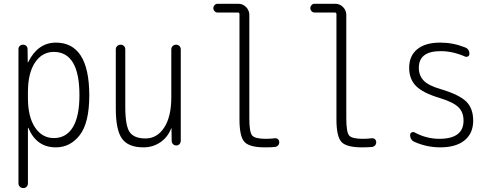

<svg xmlns="http://www.w3.org/2000/svg" viewBox="-20 -750 2540 990"><path d="M124 -275.4V-245.1Q124 -147.5 160.6 -92.8Q197.3 -38.1 257.8 -38.1Q321.3 -38.1 355.5 -93.8Q389.6 -149.4 389.6 -259.8Q389.6 -481.4 257.8 -482.4Q197.3 -482.4 160.6 -427.7Q124 -373 124 -275.4ZM75.2 195.3V-497.1Q75.2 -506.8 82 -513.2Q88.9 -519.5 99.1 -519.5Q109.4 -519.5 115.7 -513.2Q122.1 -506.8 122.1 -497.1L123 -429.7Q123 -428.7 124 -428.7Q126 -428.7 126 -430.7Q174.8 -529.3 267.6 -530.3Q439.5 -530.3 440.4 -259.8Q440.4 -117.2 391.6 -53.7Q342.8 9.8 267.6 9.8Q168.9 9.8 127 -88.9Q127 -90.8 126 -90.8Q124 -90.8 124 -89.8V195.3Q124 206.1 117.2 212.9Q110.4 219.7 100.1 219.7Q89.8 219.7 82.5 212.9Q75.2 206.1 75.2 195.3Z M719.7 9.8Q641.6 9.8 609.4 -34.7Q577.1 -79.1 577.1 -190.4V-496.1Q577.1 -505.9 584.5 -512.7Q591.8 -519.5 602.1 -519.5Q612.3 -519.5 619.1 -512.7Q626 -505.9 626 -496.1V-199.2Q626 -100.6 648.9 -68.4Q671.9 -36.1 730.5 -36.1Q790 -36.1 826.7 -92.3Q863.3 -148.4 863.3 -249V-495.1Q863.3 -505.9 870.6 -512.7Q877.9 -519.5 888.2 -519.5Q898.4 -519.5 905.3 -512.7Q912.1 -505.9 912.1 -495.1V-24.4Q912.1 -14.6 905.8 -7.3Q899.4 0 889.2 0Q878.9 0 872.1 -6.8Q865.2 -13.7 865.2 -24.4L864.3 -87.9Q864.3 -88.9 863.3 -88.9Q862.3 -88.9 862.3 -86.9Q843.8 -41 805.7 -15.6Q767.6 9.8 719.7 9.8Z M1101.6 -685.5Q1092.8 -685.5 1086.4 -692.4Q1080.1 -699.2 1080.1 -708Q1080.1 -716.8 1086.4 -723.6Q1092.8 -730.5 1101.6 -730.5H1209Q1232.4 -730.5 1249 -713.4Q1265.6 -696.3 1265.6 -672.9V-139.6Q1265.6 -68.4 1280.3 -51.3Q1294.9 -34.2 1350.6 -34.2Q1373 -34.2 1397.5 -37.1Q1406.2 -38.1 1413.1 -32.2Q1419.9 -26.4 1419.9 -16.6Q1419.9 -6.8 1413.6 0Q1407.2 6.8 1397.5 7.8Q1380.9 9.8 1345.7 9.8Q1266.6 9.8 1240.7 -18.1Q1214.8 -45.9 1214.8 -134.8V-676.8Q1214.8 -685.5 1206.1 -685.5Z M1601.6 -685.5Q1592.8 -685.5 1586.4 -692.4Q1580.1 -699.2 1580.1 -708Q1580.1 -716.8 1586.4 -723.6Q1592.8 -730.5 1601.6 -730.5H1709Q1732.4 -730.5 1749 -713.4Q1765.6 -696.3 1765.6 -672.9V-139.6Q1765.6 -68.4 1780.3 -51.3Q1794.9 -34.2 1850.6 -34.2Q1873 -34.2 1897.5 -37.1Q1906.2 -38.1 1913.1 -32.2Q1919.9 -26.4 1919.9 -16.6Q1919.9 -6.8 1913.6 0Q1907.2 6.8 1897.5 7.8Q1880.9 9.8 1845.7 9.8Q1766.6 9.8 1740.7 -18.1Q1714.8 -45.9 1714.8 -134.8V-676.8Q1714.8 -685.5 1706.1 -685.5Z M2246.1 -245.1Q2161.1 -270.5 2125.5 -306.2Q2089.8 -341.8 2089.8 -400.4Q2089.8 -461.9 2131.3 -496.1Q2172.9 -530.3 2250 -530.3Q2316.4 -530.3 2377 -505.9Q2400.4 -498 2400.4 -471.7Q2400.4 -463.9 2393.6 -459.5Q2386.7 -455.1 2378.9 -458Q2315.4 -486.3 2252 -486.3Q2139.6 -486.3 2139.6 -400.4Q2139.6 -361.3 2164.1 -335Q2188.5 -308.6 2253.9 -290Q2347.7 -261.7 2383.8 -226.6Q2419.9 -191.4 2419.9 -127.9Q2419.9 -62.5 2375.5 -26.4Q2331.1 9.8 2250 9.8Q2181.6 9.8 2119.1 -17.6Q2094.7 -27.3 2094.7 -54.7Q2094.7 -62.5 2102.1 -66.9Q2109.4 -71.3 2117.2 -67.4Q2178.7 -34.2 2245.1 -34.2Q2370.1 -34.2 2370.1 -127.9Q2370.1 -171.9 2343.3 -197.8Q2316.4 -223.6 2246.1 -245.1Z"/></svg>

Font: Rounded Mgen+ 1m light
Style: Regular
Weight: 200
Designer: [Source Han Sans]
Ryoko NISHIZUKA  (kana & ideographs); Paul D. Hunt (Latin, Greek & Cyrillic); Wenlong ZHANG  (bopomofo
Version: Version 1.059.20150602